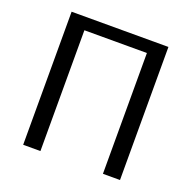

<svg xmlns="http://www.w3.org/2000/svg" viewBox="-123 -817 941 941"><g transform="rotate(20 347.0 -347.0)"><path d="M94 0V-694H599V0H510V-630H184V0Z"/></g></svg>

Font: CMU Sans Serif
Style: Medium
Weight: 500
Version: Version 0.7.0